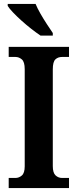

<svg xmlns="http://www.w3.org/2000/svg" viewBox="-20 -951 392 971"><path d="M24 0V-51H58Q76 -51 90.5 -63.5Q105 -76 105 -110V-601Q105 -638 90.5 -650.5Q76 -663 58 -663H24V-714H329V-663H294Q273 -663 260 -650.5Q247 -638 247 -600V-111Q247 -77 261 -64Q275 -51 294 -51H329V0ZM185 -771Q164 -785 139 -804.5Q114 -824 89.5 -846Q65 -868 46 -888Q27 -908 19 -921V-931H160Q169 -909 184.5 -882Q200 -855 217 -829Q234 -803 247 -784V-771Z"/></svg>

Font: Noto Serif Hebrew Condensed
Style: Bold
Weight: 700
Width: 3
Designer: Monotype Design Team
Foundry: Monotype Imaging Inc.
Version: Version 2.004; ttfautohint (v1.8.4.7-5d5b)